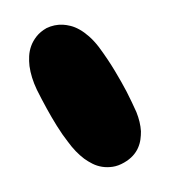

<svg xmlns="http://www.w3.org/2000/svg" viewBox="-178 -789 775 883"><g transform="rotate(-30 210.0 -348.0)"><path d="M39 -203Q33 -244 31.5 -292.5Q30 -341 31 -383Q32 -432 35 -482Q40 -544 60 -593Q69 -614 82 -634Q95 -654 113.5 -669.5Q132 -685 157 -695Q182 -705 215 -705Q255 -702 288 -681Q302 -672 316.5 -658Q331 -644 343.5 -623Q356 -602 365.5 -574Q375 -546 380 -510Q388 -440 389 -377.5Q390 -315 388 -267Q385 -212 380 -164Q373 -115 354 -77Q345 -61 333 -45.5Q321 -30 304 -17.5Q287 -5 265 2Q243 9 215 9Q184 9 160 -0.5Q136 -10 117.5 -25Q99 -40 86.5 -59Q74 -78 65 -98Q45 -145 39 -203Z"/></g></svg>

Font: Sniglet
Style: ExtraBold
Weight: 800
Version: Version 2.000; ttfautohint (v0.95) -l 8 -r 50 -G 200 -x 14 -